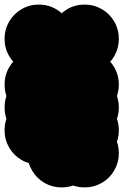

<svg xmlns="http://www.w3.org/2000/svg" viewBox="-70 -720 540 840"><path d="M150 -50Q150 -91 170 -125.5Q190 -160 224.5 -180Q259 -200 300 -200Q341 -200 375.5 -180Q410 -160 430 -125.5Q450 -91 450 -50Q450 -9 430 25.5Q410 60 375.5 80Q341 100 300 100Q259 100 224.5 80Q190 60 170 25.5Q150 -9 150 -50ZM150 -150Q150 -191 170 -225.5Q190 -260 224.5 -280Q259 -300 300 -300Q341 -300 375.5 -280Q410 -260 430 -225.5Q450 -191 450 -150Q450 -109 430 -74.5Q410 -40 375.5 -20Q341 0 300 0Q259 0 224.5 -20Q190 -40 170 -74.5Q150 -109 150 -150ZM150 -250Q150 -291 170 -325.5Q190 -360 224.5 -380Q259 -400 300 -400Q341 -400 375.5 -380Q410 -360 430 -325.5Q450 -291 450 -250Q450 -209 430 -174.5Q410 -140 375.5 -120Q341 -100 300 -100Q259 -100 224.5 -120Q190 -140 170 -174.5Q150 -209 150 -250ZM150 -350Q150 -391 170 -425.5Q190 -460 224.5 -480Q259 -500 300 -500Q341 -500 375.5 -480Q410 -460 430 -425.5Q450 -391 450 -350Q450 -309 430 -274.5Q410 -240 375.5 -220Q341 -200 300 -200Q259 -200 224.5 -220Q190 -240 170 -274.5Q150 -309 150 -350ZM-50 -350Q-50 -391 -30 -425.5Q-10 -460 24.5 -480Q59 -500 100 -500Q141 -500 175.5 -480Q210 -460 230 -425.5Q250 -391 250 -350Q250 -309 230 -274.5Q210 -240 175.5 -220Q141 -200 100 -200Q59 -200 24.5 -220Q-10 -240 -30 -274.5Q-50 -309 -50 -350ZM-50 -250Q-50 -291 -30 -325.5Q-10 -360 24.5 -380Q59 -400 100 -400Q141 -400 175.5 -380Q210 -360 230 -325.5Q250 -291 250 -250Q250 -209 230 -174.5Q210 -140 175.5 -120Q141 -100 100 -100Q59 -100 24.5 -120Q-10 -140 -30 -174.5Q-50 -209 -50 -250ZM-50 -150Q-50 -191 -30 -225.5Q-10 -260 24.5 -280Q59 -300 100 -300Q141 -300 175.5 -280Q210 -260 230 -225.5Q250 -191 250 -150Q250 -109 230 -74.5Q210 -40 175.5 -20Q141 0 100 0Q59 0 24.5 -20Q-10 -40 -30 -74.5Q-50 -109 -50 -150ZM50 -50Q50 -91 70 -125.5Q90 -160 124.5 -180Q159 -200 200 -200Q241 -200 275.5 -180Q310 -160 330 -125.5Q350 -91 350 -50Q350 -9 330 25.5Q310 60 275.5 80Q241 100 200 100Q159 100 124.5 80Q90 60 70 25.5Q50 -9 50 -50ZM150 -550Q150 -591 170 -625.5Q190 -660 224.5 -680Q259 -700 300 -700Q341 -700 375.5 -680Q410 -660 430 -625.5Q450 -591 450 -550Q450 -509 430 -474.5Q410 -440 375.5 -420Q341 -400 300 -400Q259 -400 224.5 -420Q190 -440 170 -474.5Q150 -509 150 -550ZM-50 -550Q-50 -591 -30 -625.5Q-10 -660 24.5 -680Q59 -700 100 -700Q141 -700 175.5 -680Q210 -660 230 -625.5Q250 -591 250 -550Q250 -509 230 -474.5Q210 -440 175.5 -420Q141 -400 100 -400Q59 -400 24.5 -420Q-10 -440 -30 -474.5Q-50 -509 -50 -550Z"/></svg>

Font: TINY 5x3
Style: Regular
Weight: 400
Designer: Jack Halten Fahnestock
Foundry: Velvetyne Type Foundry
Version: Version 1.002